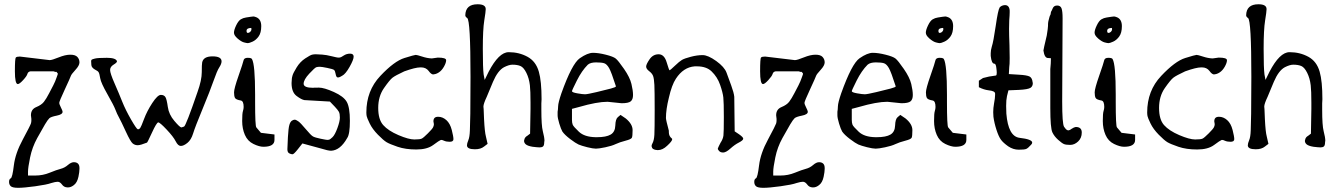

<svg xmlns="http://www.w3.org/2000/svg" viewBox="-20 -688 6262 900"><path d="M273.4 -164.1Q273.4 -151.4 246.1 -146Q218.8 -140.6 211.4 -133.8Q204.1 -127 190.9 -105Q177.7 -83 154.3 -40.5Q130.9 2 121.1 49.8Q111.3 97.7 111.3 116.2V134.8H145.5Q180.7 134.8 212.9 121.6Q245.1 108.4 264.2 103.5Q283.2 98.6 298.3 85.4Q313.5 72.3 326.2 72.3Q338.9 72.3 345.7 79.1Q352.5 85.9 352.5 99.6Q352.5 101.6 352.5 103.5Q352.5 117.2 347.7 140.6Q341.8 168 326.2 179.7Q312.5 190.4 299.8 190.4Q298.8 190.4 297.9 190.4H294.9Q279.3 189.5 270.5 176.8Q261.7 165 252 164.1Q252 164.1 249 164.1Q240.2 164.1 220.7 169.9Q199.2 177.7 145.5 185.1Q91.8 192.4 65.4 192.4Q39.1 192.4 30.8 185.1Q22.5 177.7 22.5 164.6Q22.5 151.4 30.3 147.9Q38.1 144.5 44.9 87.4Q51.8 30.3 86.9 -34.2Q122.1 -99.6 125 -109.4Q127 -116.2 127 -123Q127 -127 127 -130.9Q125 -142.6 125 -147.5Q125 -175.8 149.9 -186Q174.8 -196.3 186 -210.9Q197.3 -225.6 210.4 -251Q223.6 -276.4 229.5 -287.6Q235.4 -298.8 238.3 -306.2Q241.2 -313.5 245.1 -324.2Q249 -335 250 -337.9Q251 -339.8 251 -341.8Q251 -344.7 249 -345.7Q245.1 -351.6 243.2 -351.6H242.2V-350.6Q239.3 -350.6 231.4 -353.5H122.1Q111.3 -351.6 108.4 -341.3Q105.5 -331.1 88.4 -312.5Q71.3 -293.9 63.5 -293.9Q49.8 -293.9 49.8 -354Q49.8 -414.1 54.2 -418.5Q58.6 -422.9 73.2 -422.9L212.9 -406.2Q223.6 -406.2 254.9 -418.9Q286.1 -431.6 309.6 -431.6Q333 -431.6 342.8 -420.9Q352.5 -410.2 352.5 -395.5Q352.5 -380.9 333.5 -360.4Q314.5 -339.8 312 -332Q309.6 -324.2 283.7 -268.6Q257.8 -212.9 257.8 -206.1Q257.8 -199.2 265.6 -184.1Q273.4 -168.9 273.4 -164.1Z M1018.6 -400.4Q1018.6 -388.7 1007.8 -372.1Q997.1 -355.5 981 -309.1Q964.8 -262.7 929.7 -177.7Q894.5 -92.8 885.3 -62.5Q876 -32.2 858.4 -18.1Q840.8 -3.9 827.6 -3.9Q814.5 -3.9 803.7 -25.4Q793 -46.9 761.2 -80.6Q729.5 -114.3 721.7 -114.3Q713.9 -113.3 692.4 -66.4Q670.9 -19.5 668.9 -19.5Q639.6 -7.8 626.5 -7.3Q613.3 -6.8 602.5 -15.1Q591.8 -23.4 569.8 -71.3Q547.9 -119.1 538.1 -136.7Q528.3 -154.3 521 -173.8Q513.7 -193.4 483.4 -246.6Q453.1 -299.8 449.7 -321.3Q446.3 -342.8 442.4 -349.1Q438.5 -355.5 427.7 -360.4Q409.2 -370.1 408.2 -383.3Q407.2 -396.5 407.2 -400.9Q407.2 -405.3 409.2 -407.7Q411.1 -410.2 425.3 -413.6Q439.5 -417 481 -417Q522.5 -417 528.3 -401.4V-400.4Q528.3 -394.5 512.2 -384.8Q496.1 -375 496.1 -359.9Q496.1 -344.7 517.1 -296.9Q538.1 -249 553.2 -210.9Q568.4 -172.9 594.2 -127.9Q620.1 -83 626 -82H627Q632.8 -82 637.2 -87.9Q641.6 -93.8 655.3 -130.4Q668.9 -167 693.8 -205.1Q718.8 -243.2 733.9 -243.2Q749 -243.2 755.4 -232.9Q761.7 -222.7 766.6 -187Q771.5 -151.4 797.4 -121.1Q823.2 -90.8 830.1 -90.8H831.1L842.8 -94.7Q851.6 -98.6 906.2 -257.8Q925.8 -312.5 925.8 -349.6Q925.8 -386.7 927.7 -395.5Q933.6 -423.8 976.1 -423.8Q1018.6 -423.8 1018.6 -400.4Z M1182.1 -606.9Q1204.6 -597.2 1204.6 -565.4Q1204.6 -533.7 1191.9 -516.6Q1179.2 -499.5 1163.6 -492.7Q1147.9 -485.8 1142.1 -485.8Q1136.2 -485.8 1123.5 -489.3Q1110.8 -492.7 1093.8 -507.3Q1076.7 -522 1076.7 -534.7Q1076.7 -547.4 1086.9 -568.8Q1097.2 -590.3 1108.4 -597.2Q1119.6 -604 1133.3 -606Q1147 -607.9 1155.3 -609.4Q1163.6 -610.8 1168 -610.8Q1172.4 -610.8 1182.1 -606.9ZM1156.7 -557.1Q1136.2 -556.2 1135.7 -544.9Q1135.3 -533.7 1141.6 -533.7Q1147.9 -533.7 1153.3 -539.1Q1158.7 -544.4 1158.7 -550.8Q1158.7 -557.1 1156.7 -557.1ZM1203.1 -65.4 1266.6 -57.6V-32.2Q1266.6 0 1214.8 0Q1195.3 0 1168 -13.2Q1140.6 -26.4 1127.9 -55.7Q1115.2 -85 1115.2 -120.6Q1115.2 -156.2 1118.7 -167Q1122.1 -177.7 1122.1 -186.5Q1122.1 -213.9 1109.4 -216.8Q1085.9 -220.7 1081.5 -229Q1077.1 -237.3 1077.1 -254.9Q1077.1 -272.5 1098.1 -332.5Q1119.1 -392.6 1121.6 -404.8Q1124 -417 1141.1 -417Q1158.2 -417 1161.1 -411.1Q1175.8 -385.7 1175.8 -244.1Q1175.8 -244.1 1175.8 -210Q1175.8 -96.7 1181.6 -90.8Q1192.4 -78.1 1203.1 -65.4Z M1346.7 -298.8Q1347.7 -314.5 1348.1 -319.8Q1348.6 -325.2 1351.6 -335.4Q1354.5 -345.7 1370.6 -372.1Q1386.7 -398.4 1410.6 -414.1Q1434.6 -429.7 1442.4 -431.6Q1450.2 -433.6 1460.4 -433.6Q1470.7 -433.6 1490.2 -432.1Q1509.8 -430.7 1535.2 -424.3Q1560.5 -418 1564.9 -418Q1569.3 -418 1573.7 -418.5Q1578.1 -418.9 1591.3 -427.7Q1604.5 -436.5 1621.1 -436.5Q1637.7 -436.5 1637.7 -422.4Q1637.7 -408.2 1618.7 -374.5Q1599.6 -340.8 1584 -333Q1571.3 -325.2 1567.4 -325.2H1561.5Q1555.7 -327.1 1553.2 -341.8Q1550.8 -356.4 1545.4 -360.4Q1540 -364.3 1514.2 -369.6Q1488.3 -375 1479 -375Q1469.7 -375 1462.9 -373Q1456.1 -371.1 1429.7 -342.8Q1403.3 -314.5 1403.3 -295.4Q1403.3 -276.4 1448.2 -276.4Q1449.2 -276.4 1450.2 -276.9Q1451.2 -277.3 1475.1 -277.3Q1499 -277.3 1544.9 -256.8Q1590.8 -236.3 1605.5 -210.4Q1620.1 -184.6 1620.1 -121.6Q1620.1 -58.6 1607.4 -41Q1575.2 16.6 1532.2 18.6Q1517.6 18.6 1483.4 7.8L1397.5 -15.6L1376 11.7Q1357.4 35.2 1351.1 35.2Q1344.7 35.2 1335.9 30.8Q1327.1 26.4 1327.1 11.7Q1327.1 -2.9 1329.6 -45.4Q1332 -87.9 1336.4 -102.5Q1340.8 -117.2 1348.1 -122.1Q1355.5 -127 1361.3 -127Q1367.2 -127 1377.9 -119.6Q1388.7 -112.3 1413.1 -83Q1437.5 -53.7 1447.3 -48.3Q1457 -43 1483.4 -37.6Q1509.8 -32.2 1514.2 -32.2Q1518.6 -32.2 1522.9 -33.2Q1527.3 -34.2 1538.6 -44.9Q1549.8 -55.7 1561.5 -87.4Q1573.2 -119.1 1573.2 -137.2Q1573.2 -155.3 1568.4 -164.1Q1563.5 -172.9 1549.8 -187.5L1526.4 -211.9L1407.2 -218.8Q1393.6 -220.7 1370.1 -238.3Q1346.7 -255.9 1346.7 -298.8Z M1954.1 -372.1H1950.2Q1926.8 -372.1 1875 -353.5Q1833 -334 1819.8 -323.7Q1806.6 -313.5 1779.8 -274.9Q1752.9 -236.3 1752.9 -182.1Q1752.9 -127.9 1776.4 -101.6Q1799.8 -75.2 1847.7 -54.7Q1895.5 -34.2 1922.4 -34.2Q1949.2 -34.2 1957.5 -38.6Q1965.8 -43 1985.8 -63Q2005.9 -83 2009.8 -90.8Q2012.7 -96.7 2013.7 -102.5Q2013.7 -102.5 2013.7 -107.4Q2011.7 -115.2 2011.7 -119.1Q2011.7 -140.6 2033.2 -140.6Q2033.2 -140.6 2034.2 -140.6Q2054.7 -140.6 2072.3 -125Q2089.8 -109.4 2097.7 -78.6Q2105.5 -47.9 2105.5 -35.6Q2105.5 -23.4 2087.9 -23.4Q2072.3 -23.4 2061.5 -28.3Q2053.7 -32.2 2047.9 -32.2Q2046.9 -31.2 2044.9 -31.2Q2039.1 -29.3 2010.7 -8.3Q1982.4 12.7 1931.6 12.7Q1880.9 12.7 1843.8 0Q1806.6 -12.7 1792 -21.5Q1777.3 -30.3 1751.5 -56.6Q1725.6 -83 1712.9 -109.4Q1700.2 -135.7 1698.7 -144Q1697.3 -152.3 1697.3 -161.1Q1697.3 -262.7 1762.7 -332Q1828.1 -401.4 1875.5 -416Q1922.9 -430.7 1928.7 -430.7Q1934.6 -430.7 1958.5 -422.9Q1982.4 -415 2003.9 -414.1L2032.2 -418Q2071.3 -418 2071.3 -405.8Q2071.3 -393.6 2061 -375.5Q2050.8 -357.4 2037.1 -348.6Q2023.4 -339.8 2012.7 -339.8L2011.7 -338.9Q2001 -338.9 1989.3 -355.5Q1976.6 -372.1 1954.1 -372.1Z M2206.1 11.7Q2168.9 11.7 2168.9 -6.8Q2168.9 -15.6 2175.3 -30.8Q2181.6 -45.9 2182.6 -76.7Q2183.6 -107.4 2184.6 -155.3Q2185.5 -252 2185.5 -328.1Q2185.5 -593.8 2169.9 -603.5Q2161.1 -609.4 2161.1 -616.2Q2162.1 -668 2218.8 -668Q2256.8 -668 2256.8 -645.5Q2256.8 -645.5 2256.8 -644.5Q2256.8 -633.8 2250 -591.8Q2243.2 -549.8 2243.2 -459Q2243.2 -368.2 2247.1 -338.9L2252 -313.5L2270.5 -351.6Q2318.4 -443.4 2364.3 -443.4H2365.2Q2413.1 -443.4 2452.6 -421.9Q2492.2 -400.4 2505.9 -351.6Q2518.6 -307.6 2518.6 -222.7Q2517.6 -212.9 2517.6 -203.1Q2517.6 -203.1 2517.6 -173.8Q2517.6 -99.6 2524.4 -73.2Q2532.2 -43.9 2532.2 -26.4Q2531.2 -25.4 2531.2 -24.4Q2531.2 -6.8 2525.9 -2Q2520.5 2.9 2510.3 2.9Q2500 2.9 2476.6 0Q2453.1 -3.9 2444.3 -11.7Q2436.5 -18.6 2436.5 -28.3Q2437.5 -30.3 2437.5 -32.2Q2439.5 -44.9 2452.1 -51.8L2464.8 -61.5L2466.8 -177.7Q2466.8 -177.7 2466.8 -207Q2466.8 -261.7 2463.9 -288.1Q2460 -321.3 2447.3 -346.7Q2434.6 -372.1 2419.9 -378.4Q2405.3 -384.8 2381.8 -384.8Q2366.2 -384.8 2342.8 -373Q2313.5 -357.4 2291 -304.7Q2262.7 -237.3 2261.7 -234.4Q2246.1 -201.2 2246.1 -188.5V-187.5L2247.1 -176.8L2249 -128.9Q2252 -69.3 2257.8 -47.9L2265.6 -13.7L2249 -1Q2233.4 11.7 2206.1 11.7Z M2661.1 -126Q2661.1 -112.3 2664.6 -103.5Q2668 -94.7 2693.8 -70.3Q2719.7 -45.9 2771.5 -44.9H2778.3Q2821.3 -44.9 2842.3 -57.1Q2863.3 -69.3 2864.3 -99.6Q2865.2 -129.9 2876 -138.7L2888.7 -149.4L2913.1 -132.8Q2945.3 -106.4 2945.3 -78.1Q2945.3 -49.8 2941.9 -42.5Q2938.5 -35.2 2911.6 -28.3Q2884.8 -21.5 2866.2 -12.7Q2847.7 -3.9 2817.4 2.4Q2787.1 8.8 2773.4 8.8Q2759.8 8.8 2732.4 2Q2705.1 -4.9 2691.9 -10.7Q2678.7 -16.6 2652.8 -36.1Q2627 -55.7 2616.2 -71.3Q2609.4 -83 2601.6 -108.9Q2593.8 -134.8 2593.8 -147.5V-164.1Q2595.7 -172.9 2596.2 -189.9Q2596.7 -207 2611.3 -250Q2661.1 -389.6 2697.8 -415Q2734.4 -440.4 2759.8 -440.4Q2785.2 -440.4 2819.8 -431.6Q2854.5 -422.9 2866.2 -413.6Q2877.9 -404.3 2905.3 -364.7Q2932.6 -325.2 2939.9 -294.4Q2947.3 -263.7 2947.3 -242.7Q2947.3 -221.7 2936.5 -212.9Q2925.8 -204.1 2893.6 -204.1L2828.1 -210.9Q2778.3 -210.9 2694.3 -186.5L2661.1 -177.7ZM2735.4 -384.8Q2707 -356.4 2684.1 -310.5Q2661.1 -264.6 2661.1 -260.7Q2661.1 -254.9 2686 -250.5Q2710.9 -246.1 2722.2 -246.1Q2733.4 -246.1 2776.4 -256.3Q2819.3 -266.6 2843.3 -272.9Q2867.2 -279.3 2867.2 -283.2Q2845.7 -350.6 2835 -369.1Q2824.2 -387.7 2812 -391.6Q2799.8 -395.5 2773.9 -395.5Q2748 -395.5 2735.4 -384.8Z M3148.4 -319.3Q3128.9 -290 3115.2 -229.5Q3101.6 -174.8 3101.6 -134.8Q3101.6 -126 3115.2 -75.2Q3115.2 -75.2 3115.2 -68.4Q3115.2 -49.8 3128.9 -39.1Q3130.9 -38.1 3130.9 -35.2Q3130.9 -26.4 3107.4 -4.9Q3085.9 15.6 3064.5 15.6Q3063.5 15.6 3062.5 15.6Q3043 14.6 3037.1 5.9Q3035.2 2 3034.2 -2.9Q3034.2 -8.8 3038.1 -15.6Q3045.9 -29.3 3047.4 -56.6Q3048.8 -84 3048.8 -172.4Q3048.8 -260.7 3047.4 -290Q3045.9 -319.3 3041.5 -331.5Q3037.1 -343.8 3022.9 -354.5Q3008.8 -365.2 3008.8 -376Q3008.8 -386.7 3024.9 -410.2Q3041 -433.6 3067.4 -433.6Q3093.8 -433.6 3105 -396Q3116.2 -358.4 3118.7 -358.4Q3121.1 -358.4 3143.1 -379.4Q3165 -400.4 3176.8 -407.2Q3188.5 -414.1 3218.3 -421.9Q3248 -429.7 3273.4 -429.7Q3298.8 -429.7 3337.4 -401.9Q3376 -374 3385.7 -347.2Q3395.5 -320.3 3407.7 -287.1Q3419.9 -253.9 3421.9 -234.4L3423.8 -72.3L3444.3 -58.6Q3463.9 -44.9 3463.9 -38.1Q3463.9 -30.3 3443.8 -20Q3423.8 -9.8 3403.8 8.3Q3383.8 26.4 3370.6 26.9Q3357.4 27.3 3350.6 19.5Q3344.7 13.7 3344.7 7.8Q3345.7 7.8 3345.7 5.9Q3347.7 0 3357.4 -18.6Q3369.1 -36.1 3371.1 -52.7Q3373 -69.3 3373 -138.7Q3373 -208 3370.6 -231Q3368.2 -253.9 3355.5 -290.5Q3342.8 -327.1 3315.4 -353.5Q3291 -377 3247.1 -377Q3247.1 -377 3236.3 -377Q3183.6 -373 3148.4 -319.3Z M3766.6 -164.1Q3766.6 -151.4 3739.3 -146Q3711.9 -140.6 3704.6 -133.8Q3697.3 -127 3684.1 -105Q3670.9 -83 3647.5 -40.5Q3624 2 3614.3 49.8Q3604.5 97.7 3604.5 116.2V134.8H3638.7Q3673.8 134.8 3706.1 121.6Q3738.3 108.4 3757.3 103.5Q3776.4 98.6 3791.5 85.4Q3806.6 72.3 3819.3 72.3Q3832 72.3 3838.9 79.1Q3845.7 85.9 3845.7 99.6Q3845.7 101.6 3845.7 103.5Q3845.7 117.2 3840.8 140.6Q3835 168 3819.3 179.7Q3805.7 190.4 3793 190.4Q3792 190.4 3791 190.4H3788.1Q3772.5 189.5 3763.7 176.8Q3754.9 165 3745.1 164.1Q3745.1 164.1 3742.2 164.1Q3733.4 164.1 3713.9 169.9Q3692.4 177.7 3638.7 185.1Q3585 192.4 3558.6 192.4Q3532.2 192.4 3523.9 185.1Q3515.6 177.7 3515.6 164.6Q3515.6 151.4 3523.4 147.9Q3531.2 144.5 3538.1 87.4Q3544.9 30.3 3580.1 -34.2Q3615.2 -99.6 3618.2 -109.4Q3620.1 -116.2 3620.1 -123Q3620.1 -127 3620.1 -130.9Q3618.2 -142.6 3618.2 -147.5Q3618.2 -175.8 3643.1 -186Q3668 -196.3 3679.2 -210.9Q3690.4 -225.6 3703.6 -251Q3716.8 -276.4 3722.7 -287.6Q3728.5 -298.8 3731.4 -306.2Q3734.4 -313.5 3738.3 -324.2Q3742.2 -335 3743.2 -337.9Q3744.1 -339.8 3744.1 -341.8Q3744.1 -344.7 3742.2 -345.7Q3738.3 -351.6 3736.3 -351.6H3735.4V-350.6Q3732.4 -350.6 3724.6 -353.5H3615.2Q3604.5 -351.6 3601.6 -341.3Q3598.6 -331.1 3581.5 -312.5Q3564.5 -293.9 3556.6 -293.9Q3543 -293.9 3543 -354Q3543 -414.1 3547.4 -418.5Q3551.8 -422.9 3566.4 -422.9L3706.1 -406.2Q3716.8 -406.2 3748 -418.9Q3779.3 -431.6 3802.7 -431.6Q3826.2 -431.6 3835.9 -420.9Q3845.7 -410.2 3845.7 -395.5Q3845.7 -380.9 3826.7 -360.4Q3807.6 -339.8 3805.2 -332Q3802.7 -324.2 3776.9 -268.6Q3751 -212.9 3751 -206.1Q3751 -199.2 3758.8 -184.1Q3766.6 -168.9 3766.6 -164.1Z M3972.7 -126Q3972.7 -112.3 3976.1 -103.5Q3979.5 -94.7 4005.4 -70.3Q4031.2 -45.9 4083 -44.9H4089.8Q4132.8 -44.9 4153.8 -57.1Q4174.8 -69.3 4175.8 -99.6Q4176.8 -129.9 4187.5 -138.7L4200.2 -149.4L4224.6 -132.8Q4256.8 -106.4 4256.8 -78.1Q4256.8 -49.8 4253.4 -42.5Q4250 -35.2 4223.1 -28.3Q4196.3 -21.5 4177.7 -12.7Q4159.2 -3.9 4128.9 2.4Q4098.6 8.8 4085 8.8Q4071.3 8.8 4043.9 2Q4016.6 -4.9 4003.4 -10.7Q3990.2 -16.6 3964.4 -36.1Q3938.5 -55.7 3927.7 -71.3Q3920.9 -83 3913.1 -108.9Q3905.3 -134.8 3905.3 -147.5V-164.1Q3907.2 -172.9 3907.7 -189.9Q3908.2 -207 3922.9 -250Q3972.7 -389.6 4009.3 -415Q4045.9 -440.4 4071.3 -440.4Q4096.7 -440.4 4131.3 -431.6Q4166 -422.9 4177.7 -413.6Q4189.5 -404.3 4216.8 -364.7Q4244.1 -325.2 4251.5 -294.4Q4258.8 -263.7 4258.8 -242.7Q4258.8 -221.7 4248 -212.9Q4237.3 -204.1 4205.1 -204.1L4139.6 -210.9Q4089.8 -210.9 4005.9 -186.5L3972.7 -177.7ZM4046.9 -384.8Q4018.6 -356.4 3995.6 -310.5Q3972.7 -264.6 3972.7 -260.7Q3972.7 -254.9 3997.6 -250.5Q4022.5 -246.1 4033.7 -246.1Q4044.9 -246.1 4087.9 -256.3Q4130.9 -266.6 4154.8 -272.9Q4178.7 -279.3 4178.7 -283.2Q4157.2 -350.6 4146.5 -369.1Q4135.7 -387.7 4123.5 -391.6Q4111.3 -395.5 4085.4 -395.5Q4059.6 -395.5 4046.9 -384.8Z M4425.3 -606.9Q4447.8 -597.2 4447.8 -565.4Q4447.8 -533.7 4435.1 -516.6Q4422.4 -499.5 4406.7 -492.7Q4391.1 -485.8 4385.3 -485.8Q4379.4 -485.8 4366.7 -489.3Q4354 -492.7 4336.9 -507.3Q4319.8 -522 4319.8 -534.7Q4319.8 -547.4 4330.1 -568.8Q4340.3 -590.3 4351.6 -597.2Q4362.8 -604 4376.5 -606Q4390.1 -607.9 4398.4 -609.4Q4406.7 -610.8 4411.1 -610.8Q4415.5 -610.8 4425.3 -606.9ZM4399.9 -557.1Q4379.4 -556.2 4378.9 -544.9Q4378.4 -533.7 4384.8 -533.7Q4391.1 -533.7 4396.5 -539.1Q4401.9 -544.4 4401.9 -550.8Q4401.9 -557.1 4399.9 -557.1ZM4446.3 -65.4 4509.8 -57.6V-32.2Q4509.8 0 4458 0Q4438.5 0 4411.1 -13.2Q4383.8 -26.4 4371.1 -55.7Q4358.4 -85 4358.4 -120.6Q4358.4 -156.2 4361.8 -167Q4365.2 -177.7 4365.2 -186.5Q4365.2 -213.9 4352.5 -216.8Q4329.1 -220.7 4324.7 -229Q4320.3 -237.3 4320.3 -254.9Q4320.3 -272.5 4341.3 -332.5Q4362.3 -392.6 4364.7 -404.8Q4367.2 -417 4384.3 -417Q4401.4 -417 4404.3 -411.1Q4418.9 -385.7 4418.9 -244.1Q4418.9 -244.1 4418.9 -210Q4418.9 -96.7 4424.8 -90.8Q4435.5 -78.1 4446.3 -65.4Z M4813.5 -9.8Q4798.8 6.8 4790 10.3Q4781.2 13.7 4755.4 13.7Q4729.5 13.7 4706.1 -2Q4682.6 -18.6 4671.9 -33.2Q4661.1 -47.9 4650.9 -79.6Q4640.6 -111.3 4636.7 -140.6Q4635.7 -151.4 4635.7 -162.1Q4635.7 -181.6 4639.6 -203.1Q4644.5 -228.5 4644.5 -243.2Q4644.5 -243.2 4644.5 -250Q4643.6 -261.7 4614.3 -264.6Q4590.8 -267.6 4568.4 -279.3V-309.6L4587.9 -322.3Q4614.3 -330.1 4648.4 -334Q4652.3 -335 4652.3 -346.7Q4652.3 -355.5 4650.4 -369.1Q4648.4 -389.6 4640.6 -389.6Q4627.9 -389.6 4624 -425.8Q4624 -429.7 4624 -433.6Q4624 -433.6 4624 -438.5Q4624 -452.1 4628.9 -468.8Q4636.7 -492.2 4647.5 -566.9Q4658.2 -641.6 4666 -653.3Q4674.8 -663.1 4690.4 -664.1Q4710.9 -664.1 4712.9 -638.7Q4712.9 -638.7 4712.9 -629.9Q4712.9 -617.2 4710.9 -593.8Q4710 -578.1 4710 -552.7Q4710 -523.4 4711.9 -476.6Q4712.9 -440.4 4712.9 -416Q4712.9 -383.8 4710.9 -374L4709 -340.8L4754.9 -337.9Q4793.9 -335.9 4806.6 -329.1Q4818.4 -322.3 4820.3 -302.7Q4820.3 -300.8 4821.3 -298.8Q4821.3 -283.2 4810.5 -276.4Q4797.9 -268.6 4755.9 -266.6L4707 -264.6L4700.2 -237.3Q4696.3 -219.7 4696.3 -191.4Q4696.3 -174.8 4697.3 -155.3Q4706.1 -48.8 4758.8 -42Q4818.4 -35.2 4818.4 -19.5Q4818.4 -14.6 4813.5 -9.8Z M4894.5 -416Q4893.6 -416 4892.6 -416Q4876 -416 4871.1 -451.2Q4871.1 -456.1 4886.7 -521.5Q4892.6 -557.6 4892.6 -567.4Q4892.6 -567.4 4892.6 -570.3Q4892.6 -570.3 4892.6 -573.2Q4892.6 -586.9 4899.4 -608.4Q4901.4 -615.2 4902.8 -616.7Q4904.3 -618.2 4905.3 -625Q4906.2 -632.8 4907.2 -633.8Q4909.2 -635.7 4914.6 -648.9Q4919.9 -662.1 4935.5 -662.1Q4951.2 -662.1 4956.1 -648.4Q4960.9 -634.8 4960.9 -602.5L4959 -212.9Q4959 -107.4 4967.8 -93.8Q4976.6 -80.1 4983.4 -78.1Q4984.4 -78.1 4985.4 -77.1Q4993.2 -76.2 5002.9 -84Q5014.6 -91.8 5022.5 -92.8Q5050.8 -92.8 5050.8 -66.9Q5050.8 -41 5033.7 -24.9Q5016.6 -8.8 4996.6 -8.8Q4976.6 -8.8 4967.3 -12.7Q4958 -16.6 4939.9 -32.7Q4921.9 -48.8 4913.1 -67.4Q4903.3 -87.9 4903.3 -181.6Q4903.3 -181.6 4903.3 -298.8Q4903.3 -298.8 4903.3 -343.8V-364.3Q4906.2 -390.6 4906.2 -415Q4899.4 -416 4894.5 -416Z M5216.3 -606.9Q5238.8 -597.2 5238.8 -565.4Q5238.8 -533.7 5226.1 -516.6Q5213.4 -499.5 5197.8 -492.7Q5182.1 -485.8 5176.3 -485.8Q5170.4 -485.8 5157.7 -489.3Q5145 -492.7 5127.9 -507.3Q5110.8 -522 5110.8 -534.7Q5110.8 -547.4 5121.1 -568.8Q5131.3 -590.3 5142.6 -597.2Q5153.8 -604 5167.5 -606Q5181.2 -607.9 5189.5 -609.4Q5197.8 -610.8 5202.1 -610.8Q5206.5 -610.8 5216.3 -606.9ZM5190.9 -557.1Q5170.4 -556.2 5169.9 -544.9Q5169.4 -533.7 5175.8 -533.7Q5182.1 -533.7 5187.5 -539.1Q5192.9 -544.4 5192.9 -550.8Q5192.9 -557.1 5190.9 -557.1ZM5237.3 -65.4 5300.8 -57.6V-32.2Q5300.8 0 5249 0Q5229.5 0 5202.1 -13.2Q5174.8 -26.4 5162.1 -55.7Q5149.4 -85 5149.4 -120.6Q5149.4 -156.2 5152.8 -167Q5156.2 -177.7 5156.2 -186.5Q5156.2 -213.9 5143.6 -216.8Q5120.1 -220.7 5115.7 -229Q5111.3 -237.3 5111.3 -254.9Q5111.3 -272.5 5132.3 -332.5Q5153.3 -392.6 5155.8 -404.8Q5158.2 -417 5175.3 -417Q5192.4 -417 5195.3 -411.1Q5210 -385.7 5210 -244.1Q5210 -244.1 5210 -210Q5210 -96.7 5215.8 -90.8Q5226.6 -78.1 5237.3 -65.4Z M5614.3 -372.1H5610.4Q5586.9 -372.1 5535.2 -353.5Q5493.2 -334 5480 -323.7Q5466.8 -313.5 5439.9 -274.9Q5413.1 -236.3 5413.1 -182.1Q5413.1 -127.9 5436.5 -101.6Q5460 -75.2 5507.8 -54.7Q5555.7 -34.2 5582.5 -34.2Q5609.4 -34.2 5617.7 -38.6Q5626 -43 5646 -63Q5666 -83 5669.9 -90.8Q5672.9 -96.7 5673.8 -102.5Q5673.8 -102.5 5673.8 -107.4Q5671.9 -115.2 5671.9 -119.1Q5671.9 -140.6 5693.4 -140.6Q5693.4 -140.6 5694.3 -140.6Q5714.8 -140.6 5732.4 -125Q5750 -109.4 5757.8 -78.6Q5765.6 -47.9 5765.6 -35.6Q5765.6 -23.4 5748 -23.4Q5732.4 -23.4 5721.7 -28.3Q5713.9 -32.2 5708 -32.2Q5707 -31.2 5705.1 -31.2Q5699.2 -29.3 5670.9 -8.3Q5642.6 12.7 5591.8 12.7Q5541 12.7 5503.9 0Q5466.8 -12.7 5452.1 -21.5Q5437.5 -30.3 5411.6 -56.6Q5385.7 -83 5373 -109.4Q5360.4 -135.7 5358.9 -144Q5357.4 -152.3 5357.4 -161.1Q5357.4 -262.7 5422.9 -332Q5488.3 -401.4 5535.6 -416Q5583 -430.7 5588.9 -430.7Q5594.7 -430.7 5618.7 -422.9Q5642.6 -415 5664.1 -414.1L5692.4 -418Q5731.4 -418 5731.4 -405.8Q5731.4 -393.6 5721.2 -375.5Q5710.9 -357.4 5697.3 -348.6Q5683.6 -339.8 5672.9 -339.8L5671.9 -338.9Q5661.1 -338.9 5649.4 -355.5Q5636.7 -372.1 5614.3 -372.1Z M5866.2 11.7Q5829.1 11.7 5829.1 -6.8Q5829.1 -15.6 5835.4 -30.8Q5841.8 -45.9 5842.8 -76.7Q5843.8 -107.4 5844.7 -155.3Q5845.7 -252 5845.7 -328.1Q5845.7 -593.8 5830.1 -603.5Q5821.3 -609.4 5821.3 -616.2Q5822.3 -668 5878.9 -668Q5917 -668 5917 -645.5Q5917 -645.5 5917 -644.5Q5917 -633.8 5910.2 -591.8Q5903.3 -549.8 5903.3 -459Q5903.3 -368.2 5907.2 -338.9L5912.1 -313.5L5930.7 -351.6Q5978.5 -443.4 6024.4 -443.4H6025.4Q6073.2 -443.4 6112.8 -421.9Q6152.3 -400.4 6166 -351.6Q6178.7 -307.6 6178.7 -222.7Q6177.7 -212.9 6177.7 -203.1Q6177.7 -203.1 6177.7 -173.8Q6177.7 -99.6 6184.6 -73.2Q6192.4 -43.9 6192.4 -26.4Q6191.4 -25.4 6191.4 -24.4Q6191.4 -6.8 6186 -2Q6180.7 2.9 6170.4 2.9Q6160.2 2.9 6136.7 0Q6113.3 -3.9 6104.5 -11.7Q6096.7 -18.6 6096.7 -28.3Q6097.7 -30.3 6097.7 -32.2Q6099.6 -44.9 6112.3 -51.8L6125 -61.5L6127 -177.7Q6127 -177.7 6127 -207Q6127 -261.7 6124 -288.1Q6120.1 -321.3 6107.4 -346.7Q6094.7 -372.1 6080.1 -378.4Q6065.4 -384.8 6042 -384.8Q6026.4 -384.8 6002.9 -373Q5973.6 -357.4 5951.2 -304.7Q5922.9 -237.3 5921.9 -234.4Q5906.2 -201.2 5906.2 -188.5V-187.5L5907.2 -176.8L5909.2 -128.9Q5912.1 -69.3 5918 -47.9L5925.8 -13.7L5909.2 -1Q5893.6 11.7 5866.2 11.7Z"/></svg>

Font: Drukaatie burti
Style: Light
Weight: 300
Version: Version 0.14